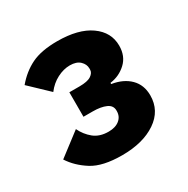

<svg xmlns="http://www.w3.org/2000/svg" viewBox="-99 -792 544 557"><g transform="rotate(-30 172.5 -513.5)"><path d="M151 -558Q178 -558 190 -566Q202 -574 202 -585V-589Q202 -603 190.5 -614Q179 -625 157 -625Q136 -625 114.5 -614Q93 -603 77 -582L15 -641Q41 -672 74 -688Q107 -704 160 -704Q231 -704 270.5 -676Q310 -648 310 -603Q310 -568 287.5 -547Q265 -526 234 -522V-518Q272 -512 294 -490Q316 -468 316 -433Q316 -382 272.5 -352.5Q229 -323 159 -323Q94 -323 59 -345Q24 -367 4 -398L80 -456Q91 -433 110 -417.5Q129 -402 159 -402Q182 -402 195.5 -413Q209 -424 209 -442V-444Q209 -461 192 -468.5Q175 -476 148 -476H117V-558Z"/></g></svg>

Font: IBM Plex Sans Arabic
Style: Bold
Weight: 700
Designer: Mike Abbink, Paul van der Laan, Pieter van Rosmalen, Wael Morcos, Khajak Apelian
Foundry: Bold Monday
Version: Version 1.2